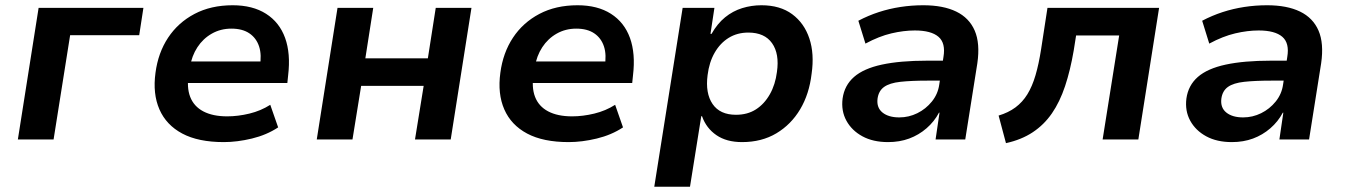

<svg xmlns="http://www.w3.org/2000/svg" viewBox="-20 -531 5129 731"><path d="M48 0 127 -501H526L510 -397H247L184 0Z M832 10Q735 10 674 -22.5Q613 -55 587 -114.5Q561 -174 572 -254Q582 -330 620 -387.5Q658 -445 720.5 -478Q783 -511 866 -511Q942 -511 993 -478.5Q1044 -446 1065.5 -386.5Q1087 -327 1077 -244L1074 -215H673L685 -297H987L969 -276Q977 -322 966.5 -354Q956 -386 929.5 -404Q903 -422 861 -422Q820 -422 786.5 -403Q753 -384 731.5 -351Q710 -318 703 -275L699 -252Q690 -199 704 -162.5Q718 -126 754 -107Q790 -88 845 -88Q886 -88 929.5 -98.5Q973 -109 1009 -132L1039 -46Q995 -17 939 -3.5Q883 10 832 10Z M1186 0 1265 -501H1401L1371 -309H1609L1639 -501H1775L1696 0H1560L1593 -204H1355L1322 0Z M2145 10Q2048 10 1987 -22.5Q1926 -55 1900 -114.5Q1874 -174 1885 -254Q1895 -330 1933 -387.5Q1971 -445 2033.5 -478Q2096 -511 2179 -511Q2255 -511 2306 -478.5Q2357 -446 2378.5 -386.5Q2400 -327 2390 -244L2387 -215H1986L1998 -297H2300L2282 -276Q2290 -322 2279.5 -354Q2269 -386 2242.5 -404Q2216 -422 2174 -422Q2133 -422 2099.5 -403Q2066 -384 2044.5 -351Q2023 -318 2016 -275L2012 -252Q2003 -199 2017 -162.5Q2031 -126 2067 -107Q2103 -88 2158 -88Q2199 -88 2242.5 -98.5Q2286 -109 2322 -132L2352 -46Q2308 -17 2252 -3.5Q2196 10 2145 10Z M2471 180 2579 -501H2700L2685 -402H2689Q2711 -441 2740.5 -465Q2770 -489 2805.5 -500Q2841 -511 2879 -511Q2950 -511 2996 -477Q3042 -443 3061.5 -384.5Q3081 -326 3070 -250Q3061 -173 3026.5 -115Q2992 -57 2936 -23.5Q2880 10 2805 10Q2746 10 2707.5 -16.5Q2669 -43 2653 -88L2650 -89L2607 180ZM2782 -94Q2826 -94 2858 -114.5Q2890 -135 2911 -172Q2932 -209 2938 -257Q2948 -326 2919.5 -366.5Q2891 -407 2829 -407Q2787 -407 2754.5 -387Q2722 -367 2701 -330.5Q2680 -294 2674 -245Q2665 -176 2693 -135Q2721 -94 2782 -94Z M3361 10Q3304 10 3263.5 -12Q3223 -34 3202.5 -71.5Q3182 -109 3188 -156Q3195 -206 3231.5 -238Q3268 -270 3337.5 -285Q3407 -300 3510 -300H3588L3577 -224H3510Q3449 -224 3408 -219.5Q3367 -215 3346 -200Q3325 -185 3321 -155Q3317 -121 3340 -102.5Q3363 -84 3404 -84Q3440 -84 3472.5 -100Q3505 -116 3528 -144.5Q3551 -173 3556 -209L3572 -314Q3581 -367 3553 -391Q3525 -415 3463 -415Q3421 -415 3374 -404Q3327 -393 3275 -365L3248 -452Q3286 -472 3326 -485Q3366 -498 3408.5 -504.5Q3451 -511 3495 -511Q3571 -511 3620.5 -487Q3670 -463 3691 -414.5Q3712 -366 3701 -290L3655 0H3542L3557 -102H3555Q3537 -68 3507.5 -42.5Q3478 -17 3441.5 -3.5Q3405 10 3361 10Z M3810 14 3782 -91Q3819 -102 3846 -122Q3873 -142 3891.5 -172Q3910 -202 3922.5 -244.5Q3935 -287 3944 -345L3968 -501H4393L4314 0H4178L4241 -396H4077L4068 -339Q4055 -263 4035 -203Q4015 -143 3985 -99.5Q3955 -56 3912 -27.5Q3869 1 3810 14Z M4670 10Q4613 10 4572.5 -12Q4532 -34 4511.5 -71.5Q4491 -109 4497 -156Q4504 -206 4540.5 -238Q4577 -270 4646.5 -285Q4716 -300 4819 -300H4897L4886 -224H4819Q4758 -224 4717 -219.5Q4676 -215 4655 -200Q4634 -185 4630 -155Q4626 -121 4649 -102.5Q4672 -84 4713 -84Q4749 -84 4781.5 -100Q4814 -116 4837 -144.5Q4860 -173 4865 -209L4881 -314Q4890 -367 4862 -391Q4834 -415 4772 -415Q4730 -415 4683 -404Q4636 -393 4584 -365L4557 -452Q4595 -472 4635 -485Q4675 -498 4717.5 -504.5Q4760 -511 4804 -511Q4880 -511 4929.5 -487Q4979 -463 5000 -414.5Q5021 -366 5010 -290L4964 0H4851L4866 -102H4864Q4846 -68 4816.5 -42.5Q4787 -17 4750.5 -3.5Q4714 10 4670 10Z"/></svg>

Font: Nunito Sans 7pt
Style: Bold Italic
Weight: 700
Italic angle: -9°
Version: Version 3.101;gftools[0.9.27]